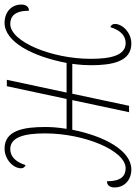

<svg xmlns="http://www.w3.org/2000/svg" viewBox="81 -689 596 842"><g transform="rotate(90 379.0 -268.0)"><path d="M58 10C142 10 206 -114 234 -262H364L308 0H336L392 -262H523C516 -218 515 -192 515 -167C515 -76 529 10 609 10C658 10 696 -29 696 -62C696 -72 691 -79 682 -82C667 -35 642 -15 612 -15C558 -15 543 -80 543 -168C543 -339 618 -521 696 -521C730 -521 753 -500 753 -439C771 -439 780 -453 780 -472C780 -518 745 -546 701 -546C619 -546 555 -429 527 -287H397L450 -536H422L369 -287H238C243 -325 244 -349 244 -369C244 -460 229 -546 149 -546C101 -546 63 -507 63 -474C63 -464 68 -457 77 -454C92 -502 117 -521 147 -521C201 -521 216 -456 216 -368C216 -197 141 -15 63 -15C29 -15 5 -36 5 -97C-13 -97 -22 -83 -22 -64C-22 -18 13 10 58 10Z"/></g></svg>

Font: Noto Serif SemiCondensed Thin
Style: Italic
Weight: 100
Width: 4
Italic angle: -12°
Designer: Monotype Design Team
Foundry: Monotype Imaging Inc.
Version: Version 2.013